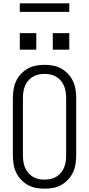

<svg xmlns="http://www.w3.org/2000/svg" viewBox="-20 -1136 540 1164"><path d="M250 8Q224 8 197.5 3Q171 -2 148 -15Q125 -28 106.5 -48Q88 -68 77 -92Q66 -116 62 -142.5Q58 -169 58 -195V-540Q58 -566 62 -592.5Q66 -619 77 -643Q88 -667 106.5 -687Q125 -707 148 -720Q171 -733 197.5 -738Q224 -743 250 -743Q276 -743 302.5 -738Q329 -733 352 -720Q375 -707 393.5 -687Q412 -667 423 -643Q434 -619 438 -592.5Q442 -566 442 -540V-195Q442 -169 438 -142.5Q434 -116 423 -92Q412 -68 393.5 -48Q375 -28 352 -15Q329 -2 302.5 3Q276 8 250 8ZM250 -47Q269 -47 287.5 -51Q306 -55 322 -65Q338 -75 350 -89.5Q362 -104 369 -121.5Q376 -139 378.5 -157.5Q381 -176 381 -195V-540Q381 -559 378.5 -577.5Q376 -596 369 -613.5Q362 -631 350 -645.5Q338 -660 322 -670Q306 -680 287.5 -684Q269 -688 250 -688Q231 -688 212.5 -684Q194 -680 178 -670Q162 -660 150 -645.5Q138 -631 131 -613.5Q124 -596 121.5 -577.5Q119 -559 119 -540V-195Q119 -176 121.5 -157.5Q124 -139 131 -121.5Q138 -104 150 -89.5Q162 -75 178 -65Q194 -55 212.5 -51Q231 -47 250 -47ZM300 -835V-935H400V-835ZM100 -835V-935H200V-835ZM100 -1064V-1116H400V-1064Z"/></svg>

Font: Iosevka Fixed SS04 Light
Style: Regular
Weight: 300
Monospace: yes
Designer: Belleve Invis
Foundry: Belleve Invis
Version: Version 32.5.0